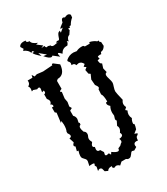

<svg xmlns="http://www.w3.org/2000/svg" viewBox="-191 -851 827 948"><g transform="rotate(-30 222.0 -377.5)"><path d="M206.5 10.3Q196.8 1.5 188.5 1.5Q183.6 1.5 176.8 5.4Q168 3.4 168 -2.4L169.4 -7.3L164.6 -7.8Q148.4 -7.8 142.1 3.9L126 -3.4L121.1 -21Q116.7 -26.4 110.8 -26.4Q104.5 -26.4 98.1 -20.5L102.5 -42.5L97.2 -52.2L101.1 -60.1Q101.1 -64.9 90.3 -64.9Q76.7 -64.9 73.2 -63L78.6 -88.9Q78.6 -96.7 75.4 -100.8Q72.3 -105 68.6 -108.4Q64.9 -111.8 62 -116Q59.1 -120.1 59.1 -128.4Q59.1 -139.2 64.9 -156.7L56.2 -157.2L62.5 -181.2Q56.2 -184.6 56.2 -189.5Q56.2 -195.3 64.9 -203.6L56.2 -230.5Q68.4 -231.9 68.4 -240.2Q68.4 -247.1 60.5 -257.8V-266.6Q66.9 -278.8 66.9 -303.7L64.9 -325.2L58.1 -317.9L64.9 -372.6L57.6 -378.4V-406.2H66.9L67.9 -411.1Q67.9 -418.9 58.1 -422.9Q65.9 -429.2 65.9 -437.5Q65.9 -445.3 57.1 -455.1V-481.9Q65.9 -482.4 65.9 -491.2L64.9 -499L53.2 -495.6L56.2 -513.7Q56.2 -523.9 49.3 -523.9Q44.9 -523.9 40 -520.5L20.5 -527.3L11.7 -524.4L13.7 -537.6Q13.7 -547.9 7.8 -554.7Q21 -560.5 21 -575.7L20.5 -581.5H47.9L51.3 -595.7L60.5 -581.5L75.2 -585.9L108.9 -582L164.1 -585.9L163.6 -588.4Q163.6 -592.8 170.4 -592.8L199.7 -570.3Q194.8 -514.2 153.3 -514.2L145 -507.3V-462.4Q132.3 -458 132.3 -454.1Q132.3 -450.7 138.7 -448.7L134.3 -413.1L138.2 -391.6L134.3 -367.7L141.6 -355L127.9 -347.7V-318.4Q138.2 -308.6 138.2 -294.9L134.3 -275.9L138.7 -271L137.2 -261.7Q127.9 -259.8 127.9 -248Q127.9 -239.3 133.8 -224.1Q144.5 -219.2 144.5 -206.1Q144.5 -199.2 141.1 -193.4Q137.7 -187.5 137.7 -181.2Q137.7 -170.9 144.5 -159.7Q134.8 -148.4 134.8 -141.6Q134.8 -134.8 144 -131.8L142.1 -118.7Q142.1 -105 154.8 -105L158.7 -105.5L170.4 -86.9L167.5 -74.7Q167.5 -67.4 175.3 -67.4L188 -69.8L194.3 -58.6L201.7 -69.8Q222.2 -55.2 231.9 -55.2Q240.7 -55.2 240.7 -67.4L255.9 -74.2L263.7 -82Q271.5 -85.4 271.5 -93.3Q271.5 -99.1 268.1 -105.5Q290 -107.4 290 -118.7Q290 -123.5 286.1 -130.4Q295.4 -142.6 295.4 -152.8Q295.4 -159.7 291 -166.5L302.7 -190.4Q298.3 -193.8 298.3 -200.7L303.7 -218.3L302.2 -233.9Q302.2 -253.9 311.5 -269Q299.8 -278.3 299.8 -288.1L300.8 -293.5L309.1 -295.4Q309.1 -330.6 300.3 -340.8L302.2 -369.6Q307.6 -372.1 307.6 -376.5Q307.6 -383.3 297.4 -396.5L294.9 -428.7L306.6 -454.6L297.4 -460.9L293 -483.9L305.2 -493.7L293.9 -502L305.2 -511.7Q296.4 -529.8 280.8 -529.8L266.6 -526.9Q263.7 -539.1 251 -539.1L246.1 -538.6L248 -548.3Q248 -556.6 239.7 -563.5V-570.3Q259.3 -588.4 284.7 -588.4L303.2 -585.9Q316.9 -593.3 335 -593.3L343.3 -592.8L349.6 -585.9H377L378.9 -593.8Q401.4 -588.9 415 -577.1H423.3L422.9 -572.8Q422.9 -566.9 429.7 -565.9L431.2 -542Q419.9 -522.9 404.3 -522.9L400.4 -512.7L392.6 -513.2Q381.8 -513.2 378.9 -508.8L382.8 -498L369.6 -495.1Q369.6 -473.1 381.3 -471.2L373.5 -446.8L379.4 -422.4Q368.7 -420.4 368.7 -408.7Q368.7 -402.3 373.5 -387Q378.4 -371.6 378.4 -363.3Q378.4 -356.9 373.3 -342.3Q368.2 -327.6 368.2 -318.4Q368.2 -310.5 379.4 -264.6Q371.1 -253.4 371.1 -243.2Q371.1 -234.4 376 -225.1L364.7 -214.4L373.5 -207Q367.7 -195.8 367.7 -185.5Q367.7 -174.3 373.5 -163.6Q364.7 -150.9 364.7 -133.8L366.7 -134.3Q369.6 -134.3 369.6 -129.4Q369.6 -122.6 363.8 -105L345.2 -90.3L360.4 -85L356 -76.7Q344.2 -75.7 344.2 -52.7L335.4 -53.7Q319.3 -53.7 319.3 -38.6L320.8 -29.3L303.7 -19L293.5 -22Q289.1 -22 286.1 -18.1Q283.2 -14.2 280 -9.8Q276.9 -5.4 272.7 -1.5Q268.6 2.4 261.2 2.4Q253.4 2.4 247.1 -3.4H221.7ZM188 -627Q184.1 -622.6 179.7 -622.6Q168 -622.6 147.5 -647L167.5 -645L133.8 -672.9L140.6 -651.9Q109.4 -679.7 109.4 -686.5Q109.4 -688.5 112.3 -688.5L119.6 -687Q116.7 -695.3 112.8 -695.3Q108.9 -695.3 104.5 -689.9Q101.1 -708 74.2 -719.7L81.5 -727.1L71.8 -743.2Q77.6 -758.3 99.1 -758.3L110.8 -757.3L109.9 -753.4Q109.9 -745.6 126 -745.1Q127.4 -729 157.7 -717.3L145.5 -714.4L173.8 -692.9L158.7 -686L177.7 -688Q179.2 -676.8 185.5 -676.8L191.9 -678.7L205.6 -674.8Q206.5 -666.5 219.7 -666.5L243.7 -670.4L234.9 -672.4L243.2 -678.2L250 -676.8Q255.4 -676.8 257.3 -681.9Q259.3 -687 261.5 -693.6Q263.7 -700.2 267.6 -706.5Q271.5 -712.9 280.8 -715.3V-704.1L301.3 -721.2H288.1Q288.1 -726.1 313 -743.7Q316.4 -763.2 326.2 -763.2Q330.6 -763.2 335.9 -759.3Q345.7 -764.6 353 -764.6Q362.3 -764.6 367.7 -755.9L366.2 -741.2Q350.6 -728.5 341.3 -710.9H333.5L333 -703.6L321.3 -703.1L324.7 -693.8L312 -674.3Q295.9 -669.9 292.5 -647.5L285.2 -654.3V-651.4Q285.2 -641.6 276.4 -632.8H271.5Q247.6 -632.8 235.8 -609.9Q223.6 -623.5 218.8 -623.5Q215.8 -623.5 215.8 -618.7L218.8 -603Z"/></g></svg>

Font: Truetypewriter PolyglOTT
Style: Regular
Weight: 400
Designer: Sergey Beatoff a.k.a. Sam_T
Version: Version 3.76